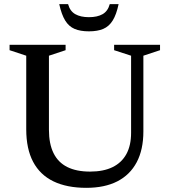

<svg xmlns="http://www.w3.org/2000/svg" viewBox="-20 -891 815 922"><path d="M609.5 -253V-623.5L528 -650V-676H748.5V-650L668.5 -623.5V-260Q668.5 -172.5 636.5 -112Q604.5 -51.5 543.5 -20.2Q482.5 11 394.5 11Q301 11 236.5 -20.2Q172 -51.5 139 -114Q106 -176.5 106 -270V-623.5L26 -650V-676H295V-650L215 -623.5V-268Q215 -200.5 237 -155.8Q259 -111 303 -89Q347 -67 412.5 -67Q476.5 -67 520.2 -88.2Q564 -109.5 586.8 -151Q609.5 -192.5 609.5 -253ZM407 -808.5Q447.5 -808.5 472.8 -823Q498 -837.5 507 -871H549.5Q539 -821 521.2 -792.5Q503.5 -764 475.8 -752.2Q448 -740.5 407 -740.5Q366 -740.5 338.2 -752.2Q310.5 -764 293 -792.5Q275.5 -821 264.5 -871H307Q316 -837.5 341.5 -823Q367 -808.5 407 -808.5Z"/></svg>

Font: Newsreader 16pt 16pt Medium
Style: Regular
Weight: 500
Version: Version 1.003